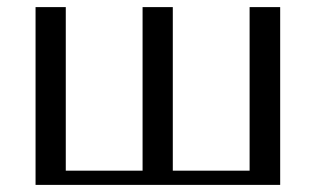

<svg xmlns="http://www.w3.org/2000/svg" viewBox="-20 -520 888 540"><path d="M80 0H768V-500H682V-40H466V-500H381V-40H165V-500H80Z"/></svg>

Font: Tenor Sans
Style: Regular
Weight: 400
Designer: Denis Masharov
Foundry: Denis Masharov
Version: Version 1.1